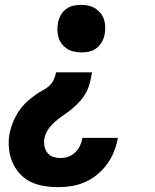

<svg xmlns="http://www.w3.org/2000/svg" viewBox="-20 -548 640 791"><path d="M315 -332Q300 -332 284.5 -335.5Q269 -339 256.5 -347Q244 -355 235 -366.5Q226 -378 221.5 -392.5Q217 -407 216.5 -422.5Q216 -438 219 -454Q222 -470 230 -485Q238 -500 252 -510.5Q266 -521 282 -524.5Q298 -528 315 -528Q330 -528 345.5 -524.5Q361 -521 373 -513Q385 -505 394.5 -493.5Q404 -482 408.5 -467.5Q413 -453 413.5 -437.5Q414 -422 411 -406Q408 -390 399.5 -375Q391 -360 377.5 -349.5Q364 -339 348 -335.5Q332 -332 315 -332ZM220 223Q189 223 159.5 218Q130 213 105 200.5Q80 188 61 167Q42 146 31 120Q20 94 17 64Q14 34 19 4Q22 -11 27 -26.5Q32 -42 39 -57Q46 -72 55 -86Q64 -100 75 -112.5Q86 -125 99 -136Q112 -147 125.5 -157Q139 -167 154 -174.5Q169 -182 181.5 -193Q194 -204 201 -219Q208 -234 211 -250H359Q356 -230 351 -209.5Q346 -189 336 -169.5Q326 -150 311.5 -133.5Q297 -117 280 -102.5Q263 -88 244.5 -75.5Q226 -63 209.5 -49Q193 -35 180 -17Q167 1 163 22Q160 38 163 53.5Q166 69 175 81Q184 93 199 98Q214 103 230 103Q246 103 261.5 97.5Q277 92 289.5 80Q302 68 309.5 52.5Q317 37 319 22V20H465V24Q460 51 449 78Q438 105 420.5 129Q403 153 379.5 172Q356 191 329.5 202.5Q303 214 275 218.5Q247 223 220 223Z"/></svg>

Font: Iosevka Heavy Extended Oblique
Style: Regular
Weight: 900
Width: 7
Italic angle: -9°
Monospace: yes
Designer: Belleve Invis
Foundry: Belleve Invis
Version: Version 32.5.0; ttfautohint (v1.8.4)